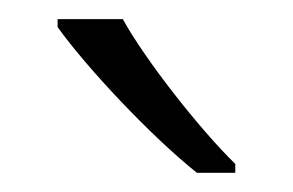

<svg xmlns="http://www.w3.org/2000/svg" viewBox="-20 -786 305 200"><path d="M40 -766.1V-757.8C69.3 -716.8 135.7 -645.5 185.1 -606H225.1V-615.2C188 -651.4 131.3 -723.6 107.9 -766.1Z"/></svg>

Font: Noto Reveo Sans
Style: Regular
Weight: 300
Designer: Monotype Design Team
Foundry: Monotype Imaging Inc.
Version: Version 2.007